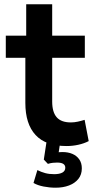

<svg xmlns="http://www.w3.org/2000/svg" viewBox="-20 -670 438 894"><path d="M290 10Q193 10 145.5 -41.5Q98 -93 98 -191V-401H7V-504H102V-650H223V-504H375V-401H223V-197Q223 -148 244 -124Q265 -100 310 -100Q326 -100 342 -103.5Q358 -107 374 -112L393 -13Q372 -2 345 4Q318 10 290 10ZM239 204Q211 204 183 198.5Q155 193 136 182L154 122Q172 131 190.5 136Q209 141 232 141Q257 141 270.5 133.5Q284 126 284 111Q284 99 274.5 93Q265 87 246 87Q237 87 226.5 88Q216 89 203 93L184 73L198 -19H262L250 61L220 47Q231 42 244.5 40Q258 38 271 38Q297 38 317 46.5Q337 55 349 72Q361 89 361 114Q361 143 345 163Q329 183 301.5 193.5Q274 204 239 204Z"/></svg>

Font: Nunitoga
Style: Bold
Weight: 700
Designer: Vernon Adams
Foundry: Vernon Adams
Version: Version 1.0